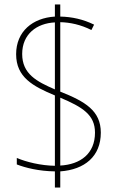

<svg xmlns="http://www.w3.org/2000/svg" viewBox="-20 -779 545 857"><path d="M225 -14V58H249V-14C358 -22 430 -81 430 -187C430 -285 360 -326 249 -370V-680C293 -679 340 -669 388 -645L400 -669C351 -693 301 -704 249 -705V-759H225V-705C126 -699 52 -639 52 -537C52 -434 127 -394 225 -353V-39C162 -40 97 -56 55 -74V-45C94 -30 153 -15 225 -14ZM225 -679V-380C144 -415 79 -449 79 -538C79 -627 144 -675 225 -679ZM249 -40V-343C348 -301 404 -267 404 -187C404 -93 339 -45 249 -40Z"/></svg>

Font: Noto Sans Armenian SemiCondensed Thin
Style: Regular
Weight: 100
Width: 4
Designer: Monotype Design Team
Foundry: Monotype Imaging Inc.
Version: Version 2.008